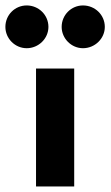

<svg xmlns="http://www.w3.org/2000/svg" viewBox="-63 -675 400 695"><path d="M33.7 -500.5C76.7 -500.5 112.3 -535.6 112.3 -577.6C112.3 -621.1 76.7 -655.3 33.7 -655.3C-8.8 -655.3 -43.5 -621.1 -43.5 -577.6C-43.5 -535.6 -8.8 -500.5 33.7 -500.5ZM237.3 -500.5C280.8 -500.5 316.4 -535.6 316.4 -577.6C316.4 -621.1 280.8 -655.3 237.3 -655.3C195.3 -655.3 160.2 -621.1 160.2 -577.6C160.2 -535.6 195.3 -500.5 237.3 -500.5ZM67.4 0H205.6V-426.8H67.4Z"/></svg>

Font: Now ExtraBold
Style: Regular
Weight: 800
Designer: Alfredo Marco Pradil
Foundry: Alfredo Marco Pradil
Version: Version 1.200;hotconv 1.0.109;makeotfexe 2.5.65596